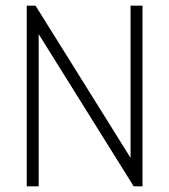

<svg xmlns="http://www.w3.org/2000/svg" viewBox="-20 -655 595 675"><path d="M450 0 116 -535V0H74V-635H105L439 -100V-635H481V0Z"/></svg>

Font: Gemunu Libre ExtraLight
Style: Regular
Weight: 200
Designer: Puspanada Ekanayake, Sola Matas, Pathum Egodawatta, Kosala Senevirathne
Foundry: mooniak
Version: Version 1.100